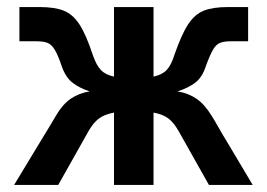

<svg xmlns="http://www.w3.org/2000/svg" viewBox="-20 -524 756 544"><path d="M20 0Q61 -68 85 -107.5Q109 -147 121.5 -167.5Q134 -188 139 -197Q157 -228 180 -244Q203 -260 234 -265Q204 -275 185 -290Q166 -305 155 -336Q144 -369 134.5 -384Q125 -399 113.5 -403Q102 -407 84 -407H35V-504H93Q134 -504 160 -494Q186 -484 205 -455Q224 -426 243 -368Q253 -339 266 -325.5Q279 -312 303 -307V-504H415V-307Q439 -312 452 -325.5Q465 -339 474 -368Q494 -426 513 -455Q532 -484 558 -494Q584 -504 625 -504H683V-407H633Q616 -407 604.5 -403Q593 -399 584 -384Q575 -369 563 -336Q553 -305 533.5 -290Q514 -275 483 -265Q514 -260 537 -244Q560 -228 579 -197Q585 -188 596.5 -167.5Q608 -147 632 -107.5Q656 -68 696 0H572L487 -151Q473 -176 457.5 -188Q442 -200 415 -205V0H303V-205Q276 -200 260 -188Q244 -176 230 -151L145 0Z"/></svg>

Font: Zen Kaku Gothic Antique
Style: Bold
Weight: 700
Designer: Yoshimichi Ohira
Foundry: Positype
Version: Version 1.001